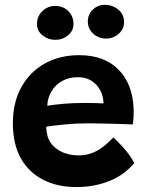

<svg xmlns="http://www.w3.org/2000/svg" viewBox="-20 -756 596 776"><path d="M522.5 -97Q510 -81 489.2 -63.8Q468.5 -46.5 439.5 -32.2Q410.5 -18 372.5 -9Q334.5 0 287.5 0Q212 0 154.2 -29.5Q96.5 -59 64.2 -116.2Q32 -173.5 32 -258Q32 -341.5 66 -403.2Q100 -465 160.5 -499Q221 -533 300.5 -533Q401 -533 458.5 -475.2Q516 -417.5 520 -317Q520.5 -299.5 519.8 -284.8Q519 -270 516.5 -253Q509.5 -253.5 486.5 -254.2Q463.5 -255 434 -255.8Q404.5 -256.5 377.2 -257Q350 -257.5 334.5 -257.5Q289 -257.5 244 -253.2Q199 -249 167 -244Q167 -233.5 168.5 -223.5Q170 -213.5 172.5 -204.5Q180 -180.5 198.2 -163.2Q216.5 -146 242.2 -137Q268 -128 296.5 -128Q324 -128 346 -135.5Q368 -143 385.2 -154.5Q402.5 -166 415.5 -178.5Q428.5 -191 438.5 -200.5Q441.5 -198 452.5 -187Q463.5 -176 477.5 -160.5Q491.5 -145 503.8 -128Q516 -111 522.5 -97ZM171 -328.5Q198 -333 236.2 -336.5Q274.5 -340 324.5 -340Q351 -340 370.8 -339.2Q390.5 -338.5 398.5 -338Q398.5 -350.5 395 -365Q390.5 -384.5 377.8 -402.8Q365 -421 344.5 -432.5Q324 -444 295 -444Q259 -444 231.5 -428.8Q204 -413.5 188.2 -387.2Q172.5 -361 171 -328.5ZM203.5 -595Q175 -595 152.2 -612.8Q129.5 -630.5 129.5 -659Q129.5 -690 151.2 -711Q173 -732 203 -732Q235.5 -732 256.2 -711Q277 -690 277 -659.5Q277 -631.5 255 -613.2Q233 -595 203.5 -595ZM409 -600Q379 -600 357 -619.8Q335 -639.5 335 -669Q335 -698 355.2 -717.2Q375.5 -736.5 403.5 -736.5Q435 -736.5 458.2 -717Q481.5 -697.5 481.5 -667Q481.5 -647 471 -632Q460.5 -617 444 -608.5Q427.5 -600 409 -600Z"/></svg>

Font: Grandstander Thin SemiBold
Style: Regular
Weight: 600
Version: Version 1.200